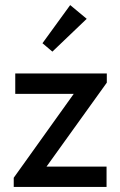

<svg xmlns="http://www.w3.org/2000/svg" viewBox="-20 -735 471 755"><path d="M34 -36 270 -366H40V-446H400V-410L163 -80H399V0H34ZM321 -661 186 -532 147 -565 256 -715Z"/></svg>

Font: Tilda Sans Medium
Style: Regular
Weight: 500
Designer: ParaType Ltd
Foundry: ParaType Ltd
Version: Version 1.009